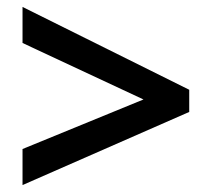

<svg xmlns="http://www.w3.org/2000/svg" viewBox="-20 -639 612 554"><path d="M45 -209 394 -352 45 -515V-619L526 -380V-316L45 -105Z"/></svg>

Font: Noto Sans Kawi SemiBold
Style: Regular
Weight: 600
Designer: Fadhl Haqq
Version: Version 1.000